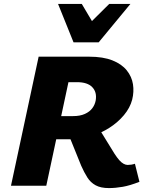

<svg xmlns="http://www.w3.org/2000/svg" viewBox="-20 -947 763 979"><path d="M36 0 177 -658H434Q506 -658 553.5 -639Q601 -620 626.5 -588Q652 -556 658 -517.5Q664 -479 654 -439Q643 -397 612 -360Q581 -323 538 -295.5Q495 -268 445 -252.5Q395 -237 345 -237H160L185 -355H353Q388 -355 412.5 -366Q437 -377 450.5 -395Q464 -413 468 -435Q475 -477 450.5 -502.5Q426 -528 373 -528H329L216 0ZM535 12Q494 12 468 -2Q442 -16 425.5 -42Q409 -68 394 -102L322 -280L458 -335L564 -163Q577 -143 588 -130.5Q599 -118 610 -112Q621 -106 631 -106Q640 -106 649.5 -107.5Q659 -109 668 -112L691 -20Q643 -1 606 5.5Q569 12 535 12ZM355 -731 417 -808 537 -927H645L483 -731ZM355 -731 276 -927H397L467 -809L483 -731Z"/></svg>

Font: Ysabeau Office Black
Style: Italic
Weight: 900
Italic angle: -12°
Designer: Christian Thalmann (Catharsis Fonts)
Version: Version 2.001;gftools[0.9.30]; featfreeze: tnum,lnum,ss02